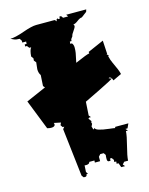

<svg xmlns="http://www.w3.org/2000/svg" viewBox="-121 -823 753 968"><g transform="rotate(-15 255.0 -338.5)"><path d="M306.6 -498.5Q371.6 -526.9 382.3 -527.3L381.3 -535.2L464.8 -571.8L468.8 -501.5H465.3L475.1 -489.7L470.7 -489.3Q475.6 -467.8 483.4 -451.7Q505.9 -405.3 509.8 -385.7L464.8 -364.3Q461.4 -376 456.3 -380.4Q451.2 -384.8 446.3 -382.8L444.3 -380.9L459 -375Q449.2 -368.2 386 -336.9Q322.8 -305.7 302.7 -296.4L298.3 -225.6L307.1 -214.8H297.9L293 -210.4L306.2 -192.4H301.3L304.2 -180.7L297.9 -168L303.2 -150.9L311 -157.2Q310.1 -142.1 382.8 -133.8Q408.7 -130.9 410.2 -129.9L413.1 -135.7H481.4L470.7 -112.3H459.5L469.7 -101.1H459.5Q458 -75.7 445.3 -27.3Q432.6 21 431.2 45.9H411.1L400.4 57.6L409.7 68.4H389.6L381.3 45.9H371.6L372.6 34.2H362.3L363.3 23.4L355 11.7H346.2L345.7 23.4H336.9Q328.6 23.4 328.6 9.5Q328.6 -4.4 330.1 -11.2L322.3 -22.5H304.2L294.4 -11.2V11.7H267.1L267.6 1H240.7Q239.3 12.7 219.7 12.7L213.4 11.7L211.4 45.9L218.8 57.6H210.9Q210.9 69.3 199.7 69.3L192.9 68.4L185.1 57.6L156.2 -192.4L165 -203.1H156.7L148.4 -214.8L154.3 -227.5L118.7 -234.9Q124.5 -221.7 113.3 -216.8Q102.1 -211.9 79.6 -217.8L18.1 -374L122.1 -419.4L114.3 -428.7L117.7 -484.9Q108.4 -498.5 108.4 -517.6L112.3 -553.2L103 -564.5L104 -576.2L95.2 -587.9Q97.7 -621.6 107.4 -632.8H97.7L88.4 -644.5H79.1L79.6 -655.3H89.4L90.3 -667.5H70.3V-677.2L62.5 -689Q43 -689 32.7 -694.1Q22.5 -699.2 17.1 -701.2Q42.5 -701.2 89.8 -718Q137.2 -734.9 160.6 -734.9H257.3L266.6 -725.6V-734.9L275.9 -739.7L274.9 -734.9H284.2L284.7 -745.6H293.5L301.3 -734.9H327.6L320.3 -745.6H424.8L421.4 -733.9L393.1 -712.4Q382.8 -712.4 367.7 -700.7Q352.5 -689 342.8 -689L346.7 -681.2Q346.2 -672.4 334.7 -657.2Q323.2 -642.1 322.3 -632.8L313 -620.1L312 -610.4H303.2L302.2 -598.6H311Q318.8 -589.8 318.8 -575Q318.8 -560.1 316.7 -547.1Q314.5 -534.2 311 -519.5Q307.6 -504.9 306.6 -498.5Z"/></g></svg>

Font: Butcherman
Style: Regular
Weight: 400
Version: Version 001.004